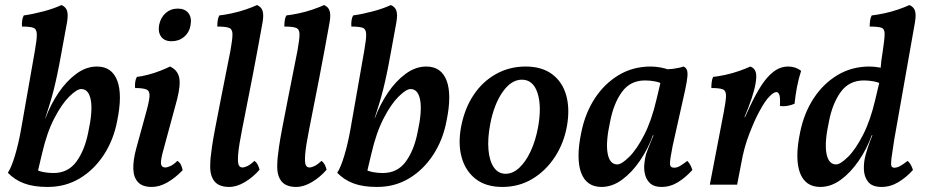

<svg xmlns="http://www.w3.org/2000/svg" viewBox="-20 -730 3659 759"><path d="M223 -710Q240 -703 245 -687.5Q250 -672 245 -642Q232 -572 223 -522Q214 -472 206.5 -436.5Q199 -401 192 -373.5Q185 -346 177 -320Q169 -294 159 -263L109 -78L167 9Q113 9 75.5 -5Q38 -19 11 -47Q25 -68 39 -114.5Q53 -161 63 -217L118 -530Q126 -575 125.5 -595Q125 -615 112 -620Q99 -625 67 -625Q66 -636 67.5 -648Q69 -660 74 -669Q110 -674 151.5 -685Q193 -696 223 -710ZM95 -5 120 -61Q134 -53 153 -49.5Q172 -46 191 -46Q249 -46 282 -91Q315 -136 329 -208Q347 -290 339 -334Q331 -378 301 -378Q284 -378 254 -348.5Q224 -319 194.5 -262Q165 -205 146 -122L127 -42L83 -49L136 -263H160Q180 -317 211.5 -363.5Q243 -410 282 -438.5Q321 -467 363 -467Q393 -467 413 -453Q433 -439 443.5 -411.5Q454 -384 454 -344Q454 -304 443 -251Q429 -177 390.5 -118Q352 -59 295.5 -25Q239 9 169 9Q149 9 128 5Q107 1 95 -5Z M580 9Q543 9 525.5 -10Q508 -29 507 -62.5Q506 -96 518 -141L555 -276Q569 -325 571 -347.5Q573 -370 559.5 -376Q546 -382 514 -382Q513 -394 514.5 -405.5Q516 -417 521 -426Q540 -428 565 -434.5Q590 -441 613 -450Q636 -459 652 -467Q681 -454 688 -425Q695 -396 680 -337L628 -145Q614 -96 616.5 -82Q619 -68 633 -68Q642 -68 654.5 -74Q667 -80 681 -94Q690 -89 695 -79Q700 -69 702 -57Q672 -26 641 -8.5Q610 9 580 9ZM658 -567Q630 -567 617 -585Q604 -603 609 -631Q615 -661 635 -678.5Q655 -696 683 -696Q711 -696 725 -678Q739 -660 733 -629Q728 -601 707.5 -584Q687 -567 658 -567Z M886 9Q846 9 828 -13Q810 -35 811 -75Q811 -90 812.5 -106Q814 -122 818 -150Q822 -178 831 -225Q840 -272 854.5 -346Q869 -420 891 -530Q899 -574 899 -594.5Q899 -615 885 -620Q871 -625 839 -625Q839 -637 840.5 -648.5Q842 -660 847 -669Q866 -671 895 -677Q924 -683 951.5 -692.5Q979 -702 996 -710Q1013 -703 1018 -687Q1023 -671 1018 -642Q998 -530 977.5 -424Q957 -318 937 -218Q924 -153 921.5 -120.5Q919 -88 923.5 -78Q928 -68 938 -68Q947 -68 959 -74Q971 -80 986 -94Q995 -87 999.5 -77.5Q1004 -68 1006 -59Q981 -30 948.5 -10.5Q916 9 886 9Z M1151 9Q1111 9 1093 -13Q1075 -35 1076 -75Q1076 -90 1077.5 -106Q1079 -122 1083 -150Q1087 -178 1096 -225Q1105 -272 1119.5 -346Q1134 -420 1156 -530Q1164 -574 1164 -594.5Q1164 -615 1150 -620Q1136 -625 1104 -625Q1104 -637 1105.5 -648.5Q1107 -660 1112 -669Q1131 -671 1160 -677Q1189 -683 1216.5 -692.5Q1244 -702 1261 -710Q1278 -703 1283 -687Q1288 -671 1283 -642Q1263 -530 1242.5 -424Q1222 -318 1202 -218Q1189 -153 1186.5 -120.5Q1184 -88 1188.5 -78Q1193 -68 1203 -68Q1212 -68 1224 -74Q1236 -80 1251 -94Q1260 -87 1264.5 -77.5Q1269 -68 1271 -59Q1246 -30 1213.5 -10.5Q1181 9 1151 9Z M1525 -710Q1542 -703 1547 -687.5Q1552 -672 1547 -642Q1534 -572 1525 -522Q1516 -472 1508.5 -436.5Q1501 -401 1494 -373.5Q1487 -346 1479 -320Q1471 -294 1461 -263L1411 -78L1469 9Q1415 9 1377.5 -5Q1340 -19 1313 -47Q1327 -68 1341 -114.5Q1355 -161 1365 -217L1420 -530Q1428 -575 1427.5 -595Q1427 -615 1414 -620Q1401 -625 1369 -625Q1368 -636 1369.5 -648Q1371 -660 1376 -669Q1412 -674 1453.5 -685Q1495 -696 1525 -710ZM1397 -5 1422 -61Q1436 -53 1455 -49.5Q1474 -46 1493 -46Q1551 -46 1584 -91Q1617 -136 1631 -208Q1649 -290 1641 -334Q1633 -378 1603 -378Q1586 -378 1556 -348.5Q1526 -319 1496.5 -262Q1467 -205 1448 -122L1429 -42L1385 -49L1438 -263H1462Q1482 -317 1513.5 -363.5Q1545 -410 1584 -438.5Q1623 -467 1665 -467Q1695 -467 1715 -453Q1735 -439 1745.5 -411.5Q1756 -384 1756 -344Q1756 -304 1745 -251Q1731 -177 1692.5 -118Q1654 -59 1597.5 -25Q1541 9 1471 9Q1451 9 1430 5Q1409 1 1397 -5Z M1966 9Q1901 9 1860.5 -22.5Q1820 -54 1805 -108Q1790 -162 1803 -230Q1817 -302 1852.5 -355Q1888 -408 1941 -437.5Q1994 -467 2058 -467Q2121 -467 2161.5 -437.5Q2202 -408 2217.5 -356Q2233 -304 2222 -236Q2210 -165 2173.5 -109.5Q2137 -54 2084 -22.5Q2031 9 1966 9ZM1979 -43Q2007 -43 2032.5 -66.5Q2058 -90 2077.5 -131.5Q2097 -173 2107 -227Q2122 -309 2105 -362Q2088 -415 2043 -415Q2001 -415 1967 -366.5Q1933 -318 1918 -240Q1907 -182 1911 -137.5Q1915 -93 1932.5 -68Q1950 -43 1979 -43Z M2682 -467Q2690 -464 2694.5 -455.5Q2699 -447 2697.5 -428Q2696 -409 2688 -372L2639 -153Q2628 -98 2628.5 -82.5Q2629 -67 2645 -67Q2656 -67 2667.5 -73.5Q2679 -80 2697 -94Q2704 -87 2709 -77.5Q2714 -68 2717 -58Q2691 -29 2660.5 -10Q2630 9 2595 9Q2566 9 2551 -4.5Q2536 -18 2530.5 -38Q2525 -58 2527 -80.5Q2529 -103 2534 -121Q2538 -132 2544 -147.5Q2550 -163 2556.5 -178.5Q2563 -194 2567 -203L2603 -353L2593 -456Q2617 -455 2641 -458Q2665 -461 2682 -467ZM2626 -453 2601 -397Q2587 -405 2568 -408.5Q2549 -412 2530 -412Q2472 -412 2439 -367Q2406 -322 2392 -250Q2374 -168 2382 -124Q2390 -80 2420 -80Q2437 -80 2467 -109.5Q2497 -139 2526.5 -196.5Q2556 -254 2575 -336L2594 -416L2638 -409L2585 -195H2561Q2542 -142 2510 -95Q2478 -48 2439 -19.5Q2400 9 2358 9Q2328 9 2308 -5Q2288 -19 2277.5 -46.5Q2267 -74 2267 -114.5Q2267 -155 2278 -207Q2293 -282 2331 -340.5Q2369 -399 2425.5 -433Q2482 -467 2552 -467Q2572 -467 2593 -463Q2614 -459 2626 -453Z M2946 -467Q2963 -461 2967.5 -445Q2972 -429 2967 -401Q2963 -376 2951.5 -341.5Q2940 -307 2923 -267H2925L2944 -308Q2966 -355 2989 -391Q3012 -427 3038.5 -447Q3065 -467 3096 -467Q3125 -467 3147 -450Q3137 -420 3130.5 -385.5Q3124 -351 3121 -320Q3110 -315 3095 -312Q3080 -309 3063 -311Q3065 -343 3061 -354.5Q3057 -366 3049 -366Q3039 -366 3021.5 -348.5Q3004 -331 2981 -288Q2964 -257 2942.5 -202Q2921 -147 2910 -83L2894 0H2786L2841 -286Q2850 -332 2850 -352Q2850 -372 2837 -377Q2824 -382 2792 -382Q2792 -394 2793.5 -406Q2795 -418 2799 -426Q2819 -428 2847 -434Q2875 -440 2902 -449.5Q2929 -459 2946 -467Z M3465 9Q3428 9 3412 -11Q3396 -31 3395 -60.5Q3394 -90 3402 -118Q3405 -129 3410 -145Q3415 -161 3421 -176.5Q3427 -192 3432 -201L3464 -403Q3459 -427 3461 -458Q3463 -489 3470 -530Q3477 -577 3477 -596.5Q3477 -616 3464 -620.5Q3451 -625 3418 -625Q3418 -636 3419.5 -648Q3421 -660 3426 -669Q3445 -671 3474 -677Q3503 -683 3530.5 -692.5Q3558 -702 3575 -710Q3592 -703 3597 -687.5Q3602 -672 3597 -642L3515 -178Q3507 -128 3504 -104Q3501 -80 3504 -73.5Q3507 -67 3515 -67Q3526 -67 3538 -73.5Q3550 -80 3568 -94Q3576 -87 3581 -77.5Q3586 -68 3589 -58Q3563 -29 3531.5 -10Q3500 9 3465 9ZM3491 -453 3466 -397Q3452 -405 3433 -408.5Q3414 -412 3395 -412Q3337 -412 3304 -367Q3271 -322 3257 -250Q3239 -168 3247 -124Q3255 -80 3285 -80Q3302 -80 3332 -109.5Q3362 -139 3391.5 -196.5Q3421 -254 3440 -336L3459 -416L3503 -409L3450 -195H3426Q3407 -142 3375 -95Q3343 -48 3304 -19.5Q3265 9 3223 9Q3193 9 3173 -5Q3153 -19 3142.5 -46.5Q3132 -74 3132 -114.5Q3132 -155 3143 -207Q3158 -282 3196 -340.5Q3234 -399 3290.5 -433Q3347 -467 3417 -467Q3437 -467 3458 -463Q3479 -459 3491 -453Z"/></svg>

Font: Vollkorn Medium
Style: Italic
Weight: 500
Italic angle: -11°
Designer: Friedrich Althausen
Foundry: Friedrich Althausen
Version: Version 5.000